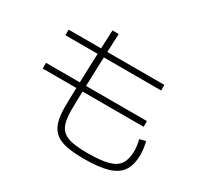

<svg xmlns="http://www.w3.org/2000/svg" viewBox="-170 -1023 1339 1280"><g transform="rotate(30 500.0 -383.5)"><path d="M615 35Q533 35 478 24Q423 13 391 -14Q359 -41 345 -86.5Q331 -132 331 -200Q331 -223 332 -270.5Q333 -318 335 -381.5Q337 -445 339.5 -517Q342 -589 345 -662Q348 -735 351 -802L399 -801Q396 -737 393 -665.5Q390 -594 387.5 -522.5Q385 -451 383 -388.5Q381 -326 380 -278Q379 -230 379 -205Q379 -147 389.5 -109Q400 -71 426.5 -49Q453 -27 499 -18.5Q545 -10 615 -10Q715 -10 772.5 -25.5Q830 -41 854.5 -78Q879 -115 879 -178Q879 -199 875.5 -222Q872 -245 867 -263L914 -275Q920 -250 923.5 -226Q927 -202 927 -177Q927 -99 896 -52.5Q865 -6 796.5 14.5Q728 35 615 35ZM75 -349V-393H852V-349ZM95 -617V-660H832V-617Z"/></g></svg>

Font: M PLUS 1 Light
Style: Regular
Weight: 300
Designer: Coji Morishita
Foundry: UNDERFOREST DESIGN
Version: Version 1.001